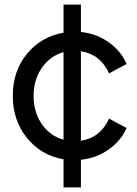

<svg xmlns="http://www.w3.org/2000/svg" viewBox="-20 -689 600 840"><path d="M334 -73Q420 -87 457 -170L534 -129Q510 -74 456 -35.5Q402 3 334 10V131H258V8Q160 -9 98 -85.5Q36 -162 36 -270Q36 -378 98 -453.5Q160 -529 258 -546V-669H334V-549Q403 -542 456.5 -503.5Q510 -465 534 -409L457 -368Q420 -451 334 -465ZM258 -78V-461Q199 -444 163 -392Q127 -340 127 -269Q127 -198 163 -146Q199 -94 258 -78Z"/></svg>

Font: Plus Jakarta Display
Style: Regular
Weight: 400
Designer: Gumpita Rahayu
Foundry: Tokotype Studio
Version: Version 1.000;hotconv 1.0.109;makeotfexe 2.5.65596